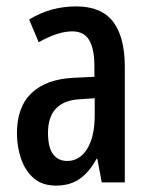

<svg xmlns="http://www.w3.org/2000/svg" viewBox="-20 -570 472 600"><path d="M218 -550Q297 -550 333.5 -502Q370 -454 370 -362V0H298L284 -74H282Q259 -32 229 -11Q199 10 155 10Q112 10 85.5 -13Q59 -36 46 -73.5Q33 -111 33 -154Q33 -236 79 -279.5Q125 -323 211 -327L275 -330V-363Q275 -418 258.5 -445Q242 -472 206 -472Q161 -472 101 -438L71 -509Q138 -550 218 -550ZM231 -260Q130 -255 130 -155Q130 -109 146 -88Q162 -67 190 -67Q229 -67 252.5 -105Q276 -143 276 -210V-263Z"/></svg>

Font: Noto Sans Tamil ExtraCondensed Medium
Style: Regular
Weight: 500
Width: 2
Designer: Jelle Bosma - Monotype Design Team
Foundry: Monotype Imaging Inc.
Version: Version 2.004; ttfautohint (v1.8.4.7-5d5b)